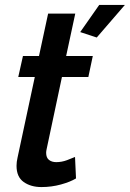

<svg xmlns="http://www.w3.org/2000/svg" viewBox="-20 -750 526 778"><path d="M47 -78Q47 -94 51 -111L121 -438H54L73 -523H138L175 -695H285L248 -523H356L338 -438H231L169 -146Q168 -142 167.5 -138Q167 -134 167 -131Q167 -111 178.5 -102Q190 -93 208 -93Q230 -93 251.5 -101Q273 -109 284 -114L288 -27Q265 -13 227 -2.5Q189 8 148 8Q105 8 76 -12.5Q47 -33 47 -78ZM305 -620 382 -730H486L372 -598Z"/></svg>

Font: Raleway SemiBold
Style: Italic
Weight: 600
Italic angle: -12°
Designer: Matt McInerney, Pablo Impallari, Rodrigo Fuenzalida
Foundry: Matt McInerney, Pablo Impallari, Rodrigo Fuenzalida
Version: Version 4.026